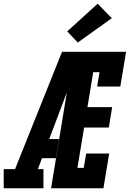

<svg xmlns="http://www.w3.org/2000/svg" viewBox="-62 -1014 699 1034"><path d="M-42 0V-103H19L272 -735H379Q357 -674 334 -612.5Q311 -551 288 -490L203 -265H256L239 -162H164L142 -103H172V0ZM213 0 334 -735H617L586 -548H461L474 -625H440L409 -437H542L524 -327H391L355 -110H389L402 -187H526L495 0ZM357 -785 300 -845 464 -994 540 -916Z"/></svg>

Font: Iosevka Slab XBdEx
Style: Italic
Weight: 800
Width: 7
Italic angle: -9°
Monospace: yes
Designer: Belleve Invis
Foundry: Belleve Invis
Version: Version 11.1.1; ttfautohint (v1.8.3)